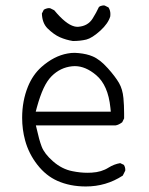

<svg xmlns="http://www.w3.org/2000/svg" viewBox="-20 -675 540 698"><path d="M381.3 -624Q381.3 -637.2 374.5 -647.9L360.8 -654.8Q359.4 -655.3 357.2 -655.3Q355 -655.3 352.1 -654.8Q345.2 -653.8 339.8 -649.9Q330.1 -628.9 316.9 -607.9Q299.8 -580.1 264.2 -577.6Q262.7 -577.6 261 -577.6Q259.3 -577.6 256.3 -577.9Q253.4 -578.1 250 -579.1Q219.2 -586.9 177.2 -637.7L162.6 -645Q161.1 -645.5 157.7 -645.5Q154.3 -645.5 149.2 -644Q144 -642.6 139.2 -639.6L132.3 -626Q133.3 -591.3 152.8 -571.8Q175.8 -549.3 197.8 -539.6Q220.2 -529.8 245.1 -525.9Q271.5 -525.9 293.9 -531.2Q314.9 -536.6 344.7 -563.5Q373.5 -589.8 380.9 -615.7Q381.3 -620.1 381.3 -624ZM109.9 -269 114.3 -285.6Q125.5 -326.2 138.4 -354Q151.4 -381.8 167.5 -397.9Q199.2 -429.7 242.2 -434.1Q247.1 -434.6 252 -434.6Q291 -434.6 329.6 -401.9Q373 -365.2 381.3 -283.7L382.8 -269ZM292 2.9Q365.7 2.9 426.3 -36.6L435.1 -54.2Q435.5 -55.7 435.5 -56.6Q435.5 -67.9 430.2 -75.7L417 -82Q394.5 -78.1 375 -65.9Q349.1 -49.3 313.5 -47.4Q305.7 -46.9 297.9 -46.9Q271.5 -46.9 243.2 -52.7Q205.1 -60.1 172.9 -88.4Q141.1 -116.2 131.3 -142.6Q122.1 -167 114.3 -203.1L110.4 -219.2H400.4Q411.1 -220.7 424.3 -230.5L431.2 -244.6Q431.2 -252.4 431.2 -262.7Q431.2 -292 428.7 -318.4Q425.8 -350.6 412.6 -373.5Q398.4 -397.5 372.1 -426.8Q342.8 -459.5 316.4 -470.2Q295.9 -479 266.6 -481.9Q258.8 -482.9 252 -482.9Q245.1 -482.9 238.8 -482.4Q232.4 -481.9 225.6 -480.5Q176.3 -471.7 130.9 -431.6Q99.1 -403.3 81.5 -359.9Q60.5 -308.1 60.5 -246.6Q60.5 -204.6 71.3 -164.6Q84.5 -116.2 115.7 -76.2Q147 -36.1 188.5 -17.6Q234.4 2.9 292 2.9Z"/></svg>

Font: NaikaiFont
Style: ExtraLight
Weight: 200
Version: Version 1.89